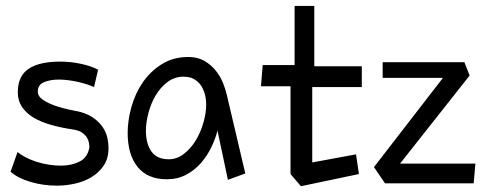

<svg xmlns="http://www.w3.org/2000/svg" viewBox="-20 -607 1645 647"><path d="M310.5 -372.1 296.9 -313.5Q289.1 -317.4 275.9 -321.8Q262.7 -326.2 246.6 -330.1Q230.5 -334 212.4 -336.4Q194.3 -338.9 178.7 -338.9Q149.4 -338.9 128.4 -330.1Q107.4 -321.3 107.4 -298.8Q107.4 -282.2 125 -270.5Q142.6 -258.8 166.5 -250.5Q190.4 -242.2 214.4 -237.3Q238.3 -232.4 252 -229.5Q281.2 -220.7 299.3 -206.5Q317.4 -192.4 327.6 -176.3Q337.9 -160.2 341.8 -142.6Q345.7 -125 345.7 -108.4Q345.7 -73.2 329.6 -49.3Q313.5 -25.4 288.6 -10.3Q263.7 4.9 232.9 11.7Q202.1 18.6 171.9 18.6Q125 18.6 82.5 5.9Q40 -6.8 15.6 -28.3L39.1 -94.7Q50.8 -85 66.9 -76.7Q83 -68.4 102.5 -62Q122.1 -55.7 143.6 -52.2Q165 -48.8 185.5 -48.8Q220.7 -48.8 248 -62.5Q275.4 -76.2 281.2 -110.4Q281.2 -116.2 279.8 -125.5Q278.3 -134.8 272.9 -143.6Q267.6 -152.3 256.3 -160.2Q245.1 -168 224.6 -170.9Q184.6 -176.8 150.9 -186.5Q117.2 -196.3 92.8 -210.9Q68.4 -225.6 54.2 -246.6Q40 -267.6 40 -295.9Q40 -350.6 76.2 -375Q112.3 -399.4 182.6 -399.4Q219.7 -399.4 254.4 -391.6Q289.1 -383.8 310.5 -372.1Z M744.1 -288.1 806.6 -22.5 748 -1 712.9 -167Q706.1 -139.6 691.9 -110.4Q677.7 -81.1 656.7 -57.1Q635.7 -33.2 606.9 -18.1Q578.1 -2.9 542 -2.9Q477.5 -2.9 443.8 -44.4Q410.2 -85.9 410.2 -159.2Q410.2 -201.2 422.9 -246.6Q435.5 -292 460.9 -329.1Q486.3 -366.2 524.9 -390.6Q563.5 -415 615.2 -415Q645.5 -415 668.5 -401.9Q691.4 -388.7 707 -369.1Q722.7 -349.6 731.4 -327.6Q740.2 -305.7 744.1 -288.1ZM625 -344.7Q618.2 -346.7 611.8 -347.7Q605.5 -348.6 598.6 -348.6Q568.4 -348.6 544.4 -330.6Q520.5 -312.5 504.4 -285.2Q488.3 -257.8 480 -225.6Q471.7 -193.4 471.7 -166Q471.7 -123 490.2 -96.7Q508.8 -70.3 548.8 -70.3Q576.2 -70.3 599.6 -88.4Q623 -106.4 639.6 -133.8Q656.2 -161.1 665.5 -193.8Q674.8 -226.6 674.8 -254.9Q674.8 -286.1 662.6 -310.1Q650.4 -334 625 -344.7Z M959 -20.5V-316.4H859.4L865.2 -387.7H972.7V-586.9H1039.1V-383.8H1199.2V-313.5H1032.2V-59.6L1179.7 -86.9L1189.5 -20.5L994.1 20.5Z M1328.1 -55.7H1582L1576.2 10.7H1277.3L1240.2 -43.9L1472.7 -344.7H1269.5V-397.5H1544.9L1562.5 -352.5Z"/></svg>

Font: Poor Story
Style: Regular
Weight: 400
Designer: YoonDesign Inc.
Foundry: YoonDesign Inc.
Version: Version 3.00